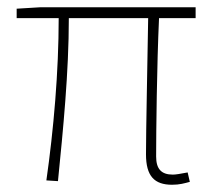

<svg xmlns="http://www.w3.org/2000/svg" viewBox="-20 -498 586 530"><path d="M455 12C476 12 489 8 504 4L498 -22C477 -18 465 -16 457 -16C425 -16 411 -32 411 -66C411 -132 413 -319 419 -448H520V-478H92L26 -474V-448H142C142 -300 128 -140 108 0L140 2C154 -138 170 -298 170 -448H389C387 -323 383 -138 383 -72C383 -12 406 12 455 12Z"/></svg>

Font: Source Sans Pro ExtraLight
Style: Regular
Weight: 200
Designer: Paul D. Hunt
Foundry: Adobe Systems Incorporated
Version: Version 3.006;hotconv 1.0.111;makeotfexe 2.5.65597